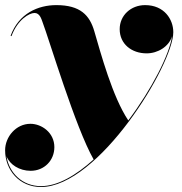

<svg xmlns="http://www.w3.org/2000/svg" viewBox="-24 -490 728 770"><path d="M140.5 260C370.5 260 671 -231 671 -361C671 -412.5 634.5 -469.5 558 -469.5C501 -469.5 456 -428.5 456 -373C456 -313.5 504 -276 564 -276C609.5 -276 653.5 -303.5 666 -344.5C656 -273 585.5 -133.5 490.5 -7C427 -102 380.5 -275 354 -365.5C335.5 -428.5 298.5 -469.5 202 -469.5C129 -469.5 51.5 -436.5 18.5 -346.5L22 -345C46.5 -411.5 93.5 -438 114.5 -438C135.5 -438 142 -413.5 146 -403C173.5 -331 278.5 22 351.5 149.5C280.5 213.5 207 256.5 140.5 256.5C65 256.5 12.5 203 2 136.5C15 170 53.5 195 99 195C153.5 195 194 153.5 194 100C194 42 143 6.5 98 6.5C40 6.5 -3.5 59 -3.5 112.5C-3.5 192 53.5 260 140.5 260Z"/></svg>

Font: Bodoni* 48pt Fatface
Style: Italic
Weight: 900
Italic angle: -13°
Version: Version 2.3